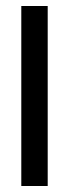

<svg xmlns="http://www.w3.org/2000/svg" viewBox="-20 -620 231 640"><path d="M51 0V-600H139V0Z"/></svg>

Font: Big Shoulders Text Medium
Style: Regular
Weight: 500
Designer: Patric King
Foundry: XO Type Co
Version: Version 1.000; ttfautohint (v1.8.2)